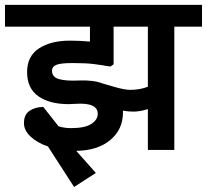

<svg xmlns="http://www.w3.org/2000/svg" viewBox="-50 -602 831 771"><path d="M650 -495V0H543.8V-163.8Q511.2 -153.8 486.2 -153.8Q465 -153.8 443.8 -157.5V-150Q443.8 -82.5 393.1 -40Q342.5 2.5 256.2 3.8L335 92.5L247.5 148.8L142.5 -13.8Q98.8 -28.8 72.5 -53.8Q46.2 -78.8 46.2 -107.5Q46.2 -142.5 69.4 -157.5Q92.5 -172.5 123.8 -172.5L185 -95Q207.5 -87.5 235 -87.5Q291.2 -87.5 316.9 -104.4Q342.5 -121.2 342.5 -145Q342.5 -191.2 252.5 -185L226.2 -183.8Q148.8 -183.8 103.8 -215.6Q58.8 -247.5 58.8 -312.5Q58.8 -376.2 106.2 -407.5Q153.8 -438.8 231.2 -438.8Q272.5 -438.8 311.2 -435V-495H-30V-582.5H761.2V-495ZM406.2 -495V-343.8L393.8 -335Q371.2 -337.5 361.2 -340Q356.2 -341.2 325 -345Q293.8 -348.8 241.2 -348.8Q195 -348.8 176.9 -341.9Q158.8 -335 158.8 -317.5Q158.8 -292.5 186.9 -284.4Q215 -276.2 267.5 -278.8Q326.2 -281.2 363.8 -266.2Q371.2 -263.8 411.2 -252.5Q451.2 -241.2 472.5 -241.2Q512.5 -241.2 543.8 -253.8V-495Z"/></svg>

Font: Cambay
Style: Bold
Weight: 700
Designer: Pooja Saxena
Foundry: Pooja Saxena
Version: Version 1.096;PS 001.096;hotconv 1.0.70;makeotf.lib2.5.58329